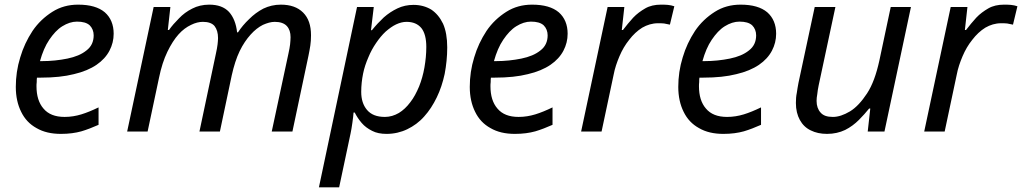

<svg xmlns="http://www.w3.org/2000/svg" viewBox="-20 -566 4397 826"><path d="M242 10C201 10 166 2 137 -15C108 -31 86 -54 71 -85C56 -115 48 -151 48 -192C48 -235 54 -277 67 -319C79 -360 97 -398 120 -433C143 -467 172 -494 205 -515C238 -536 275 -546 316 -546C367 -546 405 -535 431 -513C456 -491 469 -460 469 -421C469 -395 463 -371 451 -348C439 -325 420 -304 395 -287C370 -270 337 -256 298 -247C259 -237 211 -232 156 -232H139C138 -226 138 -220 138 -213C137 -206 137 -200 137 -195C137 -154 147 -122 167 -99C187 -75 217 -63 258 -63C283 -63 307 -67 330 -74C353 -81 377 -91 404 -104V-29C379 -18 354 -8 330 -1C305 6 276 10 242 10ZM152 -303H159C199 -303 236 -307 270 -314C304 -321 331 -332 352 -349C373 -365 383 -387 383 -414C383 -431 377 -446 366 -457C354 -468 336 -473 311 -473C290 -473 269 -466 248 -453C227 -440 209 -420 192 -395C175 -370 162 -339 152 -303Z M615 0H527L641 -536H713L702 -437H707C719 -454 733 -470 750 -487C766 -504 785 -518 807 -529C828 -540 853 -546 880 -546C917 -546 945 -536 965 -515C984 -494 996 -464 1000 -427H1004C1017 -447 1033 -466 1052 -484C1070 -502 1090 -517 1113 -529C1136 -540 1161 -546 1188 -546C1229 -546 1261 -535 1284 -512C1307 -489 1318 -457 1318 -414C1318 -398 1317 -383 1315 -370C1313 -356 1310 -341 1307 -326L1238 0H1149L1221 -336C1224 -351 1227 -364 1228 -375C1229 -386 1230 -396 1230 -406C1230 -426 1225 -442 1214 -454C1203 -466 1185 -472 1162 -472C1146 -472 1129 -467 1111 -459C1093 -450 1075 -436 1058 -417C1041 -398 1025 -375 1011 -346C997 -317 986 -282 977 -242L926 0H838L909 -336C912 -351 915 -364 916 -375C917 -385 918 -394 918 -402C918 -424 913 -441 903 -454C893 -466 876 -472 853 -472C837 -472 820 -468 802 -459C783 -450 765 -437 748 -418C731 -399 715 -374 700 -343C685 -312 673 -275 664 -231L615 0Z M1439 240H1352L1516 -536H1588L1576 -436H1580C1596 -456 1613 -474 1631 -491C1649 -507 1669 -520 1690 -530C1711 -540 1734 -545 1759 -545C1788 -545 1813 -538 1835 -525C1856 -511 1873 -491 1886 -464C1898 -437 1904 -403 1904 -362C1904 -323 1900 -285 1893 -248C1885 -211 1874 -178 1859 -147C1844 -116 1826 -88 1805 -65C1784 -41 1759 -23 1732 -10C1705 3 1675 10 1643 10C1619 10 1598 6 1581 -3C1563 -12 1548 -23 1536 -37C1524 -51 1514 -66 1506 -82H1501C1500 -71 1499 -57 1496 -38C1493 -19 1491 -3 1488 9L1439 240ZM1636 -63C1657 -63 1677 -69 1696 -80C1714 -91 1730 -106 1745 -126C1760 -145 1772 -168 1783 -194C1793 -219 1801 -247 1806 -276C1811 -305 1814 -334 1814 -364C1814 -400 1807 -427 1793 -445C1778 -463 1757 -472 1729 -472C1714 -472 1699 -468 1684 -461C1669 -454 1654 -443 1639 -430C1624 -416 1611 -400 1598 -381C1585 -362 1574 -342 1565 -320C1555 -297 1547 -274 1542 -249C1537 -224 1534 -198 1534 -171C1534 -139 1542 -113 1559 -93C1576 -73 1601 -63 1636 -63Z M2195 10C2154 10 2119 2 2090 -15C2061 -31 2039 -54 2024 -85C2009 -115 2001 -151 2001 -192C2001 -235 2007 -277 2020 -319C2032 -360 2050 -398 2073 -433C2096 -467 2125 -494 2158 -515C2191 -536 2228 -546 2269 -546C2320 -546 2358 -535 2384 -513C2409 -491 2422 -460 2422 -421C2422 -395 2416 -371 2404 -348C2392 -325 2373 -304 2348 -287C2323 -270 2290 -256 2251 -247C2212 -237 2164 -232 2109 -232H2092C2091 -226 2091 -220 2091 -213C2090 -206 2090 -200 2090 -195C2090 -154 2100 -122 2120 -99C2140 -75 2170 -63 2211 -63C2236 -63 2260 -67 2283 -74C2306 -81 2330 -91 2357 -104V-29C2332 -18 2307 -8 2283 -1C2258 6 2229 10 2195 10ZM2105 -303H2112C2152 -303 2189 -307 2223 -314C2257 -321 2284 -332 2305 -349C2326 -365 2336 -387 2336 -414C2336 -431 2330 -446 2319 -457C2307 -468 2289 -473 2264 -473C2243 -473 2222 -466 2201 -453C2180 -440 2162 -420 2145 -395C2128 -370 2115 -339 2105 -303Z M2568 0H2480L2594 -536H2666L2655 -437H2660C2674 -456 2689 -473 2704 -490C2719 -506 2737 -519 2756 -530C2775 -541 2798 -546 2823 -546C2832 -546 2842 -546 2853 -545C2863 -544 2872 -542 2881 -539L2862 -460C2853 -462 2845 -463 2837 -465C2828 -466 2820 -466 2811 -466C2786 -466 2764 -459 2743 -447C2722 -434 2703 -416 2687 -395C2670 -374 2656 -350 2645 -324C2634 -298 2625 -272 2620 -245L2568 0Z M3092 10C3051 10 3016 2 2987 -15C2958 -31 2936 -54 2921 -85C2906 -115 2898 -151 2898 -192C2898 -235 2904 -277 2917 -319C2929 -360 2947 -398 2970 -433C2993 -467 3022 -494 3055 -515C3088 -536 3125 -546 3166 -546C3217 -546 3255 -535 3281 -513C3306 -491 3319 -460 3319 -421C3319 -395 3313 -371 3301 -348C3289 -325 3270 -304 3245 -287C3220 -270 3187 -256 3148 -247C3109 -237 3061 -232 3006 -232H2989C2988 -226 2988 -220 2988 -213C2987 -206 2987 -200 2987 -195C2987 -154 2997 -122 3017 -99C3037 -75 3067 -63 3108 -63C3133 -63 3157 -67 3180 -74C3203 -81 3227 -91 3254 -104V-29C3229 -18 3204 -8 3180 -1C3155 6 3126 10 3092 10ZM3002 -303H3009C3049 -303 3086 -307 3120 -314C3154 -321 3181 -332 3202 -349C3223 -365 3233 -387 3233 -414C3233 -431 3227 -446 3216 -457C3204 -468 3186 -473 3161 -473C3140 -473 3119 -466 3098 -453C3077 -440 3059 -420 3042 -395C3025 -370 3012 -339 3002 -303Z M3538 10C3511 10 3488 5 3468 -5C3447 -15 3432 -30 3421 -50C3410 -70 3404 -94 3404 -123C3404 -138 3405 -153 3408 -167C3410 -180 3412 -194 3415 -209L3485 -536H3574L3502 -199C3499 -184 3497 -172 3496 -161C3494 -150 3493 -141 3493 -132C3493 -111 3499 -94 3510 -82C3521 -69 3538 -63 3563 -63C3586 -63 3610 -71 3637 -87C3663 -103 3687 -129 3710 -164C3733 -199 3750 -246 3763 -305L3812 -536H3899L3785 0H3713L3724 -99H3719C3706 -83 3692 -67 3675 -50C3658 -33 3638 -18 3616 -7C3593 4 3567 10 3538 10Z M4044 0H3956L4070 -536H4142L4131 -437H4136C4150 -456 4165 -473 4180 -490C4195 -506 4213 -519 4232 -530C4251 -541 4274 -546 4299 -546C4308 -546 4318 -546 4329 -545C4339 -544 4348 -542 4357 -539L4338 -460C4329 -462 4321 -463 4313 -465C4304 -466 4296 -466 4287 -466C4262 -466 4240 -459 4219 -447C4198 -434 4179 -416 4163 -395C4146 -374 4132 -350 4121 -324C4110 -298 4101 -272 4096 -245L4044 0Z"/></svg>

Font: NameLogos Sans
Style: Italic
Weight: 500
Version: Version 0.1